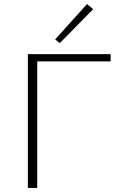

<svg xmlns="http://www.w3.org/2000/svg" viewBox="-20 -924 595 944"><path d="M274 -712 251 -730 408 -904 438 -879ZM524 -622H163V0H117V-658H524Z"/></svg>

Font: Ysabeau Infant Light
Style: Regular
Weight: 300
Designer: Christian Thalmann (Catharsis Fonts)
Version: Version 0.003